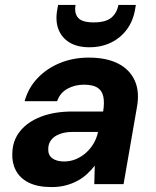

<svg xmlns="http://www.w3.org/2000/svg" viewBox="-20 -748 632 780"><path d="M190 12Q133 12 97 -6Q61 -24 44.5 -55.5Q28 -87 30 -125Q31 -177 61.5 -215Q92 -253 146.5 -274Q201 -295 275 -295H399Q405 -332 399.5 -356.5Q394 -381 375 -392.5Q356 -404 321 -404Q284 -404 254 -387.5Q224 -371 212 -337H80Q95 -391 132.5 -430.5Q170 -470 223.5 -492Q277 -514 341 -514Q412 -514 459.5 -490Q507 -466 527.5 -420.5Q548 -375 536 -311L482 0H363L365 -75Q351 -57 333 -40.5Q315 -24 293 -12.5Q271 -1 245.5 5.5Q220 12 190 12ZM240 -92Q266 -92 288.5 -101.5Q311 -111 329.5 -127.5Q348 -144 360.5 -165.5Q373 -187 378 -211V-212H275Q245 -212 222.5 -203.5Q200 -195 188 -179.5Q176 -164 176 -143Q175 -118 192.5 -105Q210 -92 240 -92ZM343 -556Q295 -556 263 -575Q231 -594 217.5 -629Q204 -664 213 -711L216 -728H287Q281 -695 297 -676Q313 -657 361 -657Q409 -657 432 -676Q455 -695 461 -728H532L529 -711Q521 -663 495.5 -628.5Q470 -594 431 -575Q392 -556 343 -556Z"/></svg>

Font: DM Sans 16pt
Style: Bold Italic
Weight: 700
Italic angle: -10°
Version: Version 4.004;gftools[0.9.30]